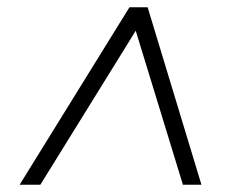

<svg xmlns="http://www.w3.org/2000/svg" viewBox="-20 -648 640 528"><path d="M34 -140 336 -628H386L534 -140H483L343 -597H374L91 -140Z"/></svg>

Font: Nunito Sans 12pt ExtraLight 12pt Light
Style: Italic
Weight: 300
Italic angle: -9°
Version: Version 3.101;gftools[0.9.27]